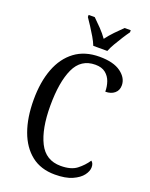

<svg xmlns="http://www.w3.org/2000/svg" viewBox="-170 -1019 874 1118"><g transform="rotate(20 266.5 -460.5)"><path d="M312 10Q225 10 166.5 -36Q108 -82 78 -164.5Q48 -247 48 -358Q48 -468 79 -550Q110 -632 171.5 -678Q233 -724 324 -724Q411 -724 456.5 -690.5Q502 -657 502 -611Q502 -580 480.5 -562Q459 -544 424 -544Q424 -576 414 -605Q404 -634 380.5 -653Q357 -672 317 -672Q228 -672 189.5 -588.5Q151 -505 151 -358Q151 -215 192.5 -132Q234 -49 327 -49Q391 -49 426 -76Q461 -103 485 -139Q500 -128 500 -103Q500 -79 480.5 -53Q461 -27 419.5 -8.5Q378 10 312 10ZM267 -771Q258 -794 242.5 -820.5Q227 -847 210 -873Q193 -899 180 -918V-931H218Q241 -909 266 -883Q291 -857 310 -830Q330 -857 355 -883Q380 -909 403 -931H441V-918Q427 -899 410.5 -873Q394 -847 378.5 -820.5Q363 -794 354 -771Z"/></g></svg>

Font: Noto Serif Sinhala Condensed
Style: Regular
Weight: 400
Width: 3
Designer: Jelle Bosma - Monotype Design Team
Foundry: Monotype Imaging Inc.
Version: Version 2.007; ttfautohint (v1.8.4.7-5d5b)